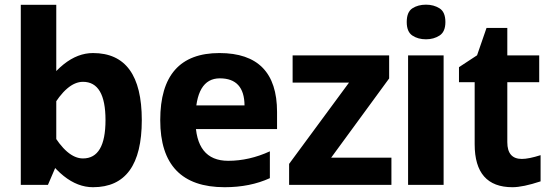

<svg xmlns="http://www.w3.org/2000/svg" viewBox="-20 -780 2307 810"><path d="M372.4 9.8Q243.9 9.8 134.4 -180L197.4 -225Q262.9 -111.6 330.1 -111.6Q425.1 -111.6 425.1 -273.3Q425.1 -434.8 330.1 -434.8Q262.9 -434.8 197.4 -321.4L134.4 -366.4Q243.9 -556.2 372.4 -556.2Q578.2 -556.2 578.2 -273.3Q578.2 9.8 372.4 9.8ZM67.7 0V-759.8H217.4V-82L182.2 0Z M927.8 9.8Q656 9.8 656 -273.2Q656 -556.2 905.8 -556.2Q1148.8 -556.2 1148.8 -307.7V-235.4H742.7V-335.4H1011.6Q1010.6 -449.5 907.4 -449.5Q804.6 -449.5 804.6 -275.5Q804.6 -101.6 942.8 -101.6Q1031.4 -101.6 1118.5 -141.6V-28.4Q1035 9.8 927.8 9.8Z M1199.7 0V-88.6L1452.3 -431.4H1214.5V-546.4H1621.7V-449.1L1377 -114.7H1631.3V0Z M1701.6 0V-546.4H1851.5V0ZM1777.2 -614.2Q1743.3 -614.2 1719.6 -630.1Q1695.9 -646 1695.9 -687Q1695.9 -729.3 1719.6 -744.8Q1743.3 -760.3 1777.2 -760.3Q1809.9 -760.3 1834.4 -744.8Q1859 -729.3 1859 -687Q1859 -646 1834.4 -630.1Q1809.9 -614.2 1777.2 -614.2Z M2141.9 9.8Q1982.5 9.8 1982.5 -171.6V-433.2H1916.3V-496.6L1992.6 -546.7L2032.5 -662.1H2120.2V-546.4H2254.8V-433.2H2120.2V-180.2Q2120.2 -109.5 2181.6 -109.5Q2210.7 -109.5 2260.6 -125.4V-14.9Q2186 9.8 2141.9 9.8Z"/></svg>

Font: Nokora
Style: Regular
Weight: 400
Designer: Danh Hong
Foundry: Danh Hong
Version: Version 9.000